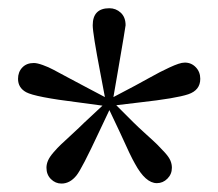

<svg xmlns="http://www.w3.org/2000/svg" viewBox="-20 -844 524 462"><path d="M243.2 -824.2Q258.8 -824.2 270.5 -813.5Q282.2 -802.7 282.2 -783.2Q282.2 -780.3 262.7 -667L252.9 -610.4L304.7 -637.7Q317.4 -644.5 335.9 -654.8Q354.5 -665 364.7 -670.4Q375 -675.8 387.7 -681.6Q400.4 -687.5 409.2 -690.4Q418 -693.4 424.8 -693.4Q440.4 -693.4 451.2 -682.1Q461.9 -670.9 461.9 -654.3Q461.9 -627 433.1 -617.2Q404.3 -607.4 317.4 -597.7L259.8 -590.8L301.8 -548.8Q311.5 -539.1 331.5 -521Q351.6 -502.9 358.9 -495.6Q366.2 -488.3 376.5 -477.1Q386.7 -465.8 390.1 -457.5Q393.6 -449.2 393.6 -440.4Q393.6 -424.8 382.8 -414.1Q372.1 -403.3 357.4 -403.3Q330.1 -403.3 304.7 -450.2Q294.9 -466.8 268.6 -525.4L243.2 -579.1L217.8 -525.4Q176.8 -437.5 164.1 -421.9Q148.4 -402.3 127.9 -402.3Q113.3 -402.3 102.5 -413.1Q91.8 -423.8 91.8 -440.4Q91.8 -449.2 95.7 -458Q99.6 -466.8 108.9 -477.5Q118.2 -488.3 127 -496.6Q135.7 -504.9 153.3 -521Q170.9 -537.1 182.6 -548.8L226.6 -589.8L168 -597.7Q64.5 -610.4 43 -622.1Q23.4 -632.8 23.4 -654.3Q23.4 -670.9 33.7 -681.6Q43.9 -692.4 61.5 -692.4Q69.3 -692.4 83 -687.5Q96.7 -682.6 108.4 -676.3Q120.1 -669.9 143.1 -657.7Q166 -645.5 180.7 -637.7L232.4 -610.4L221.7 -667Q203.1 -763.7 203.1 -783.2Q203.1 -824.2 243.2 -824.2Z"/></svg>

Font: GenYoMin TW TTF SemiBold
Style: Regular
Weight: 600
Version: Version 1.300